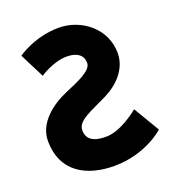

<svg xmlns="http://www.w3.org/2000/svg" viewBox="-150 -963 1023 1102"><g transform="rotate(-20 361.5 -412.5)"><path d="M331 -840C181 -840 75 -762 75 -762L151 -612C151 -612 233 -669 318 -669C382 -669 416 -640 416 -595C416 -549 338 -516 244 -476C152 -437 51 -359 51 -251C51 -54 201 15 362 15C555 15 672 -94 672 -94L578 -252C578 -252 468 -159 376 -159C335 -159 257 -163 257 -240C257 -300 345 -327 443 -376C542 -425 600 -502 600 -588C600 -742 464 -840 331 -840Z"/></g></svg>

Font: Sztylet
Style: Bd
Weight: 700
Foundry: Cannot Into Space Fonts, PlusOne Fonts
Version: Version 0.12